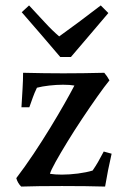

<svg xmlns="http://www.w3.org/2000/svg" viewBox="-20 -687 471 707"><path d="M58 0Q45 -13 40 -31Q72 -73 104 -121Q136 -169 165 -216.5Q194 -264 217 -304.5Q240 -345 254 -372Q238 -375 212 -375Q188 -375 161.5 -372Q135 -369 116 -364Q106 -343 101 -328.5Q96 -314 88 -292H59Q61 -326 63 -359Q65 -392 65 -419Q106 -418 143 -417.5Q180 -417 213 -417Q249 -417 286.5 -417.5Q324 -418 364 -419Q375 -406 383 -391Q365 -369 338.5 -331.5Q312 -294 283 -250.5Q254 -207 228 -164.5Q202 -122 184.5 -90.5Q167 -59 164 -47Q182 -44 208 -44Q236 -44 267 -48Q298 -52 321 -59Q332 -75 341 -90.5Q350 -106 362 -129L391 -121Q384 -91 378 -60.5Q372 -30 367 0Q336 -1 294 -1.5Q252 -2 208 -2Q165 -2 124.5 -1.5Q84 -1 58 0ZM241 -477H202Q165 -520 131.5 -559.5Q98 -599 60 -642L87 -667Q118 -634 145.5 -604Q173 -574 198 -553Q233 -578 270.5 -606Q308 -634 351 -667L379 -639Q342 -595 308 -555.5Q274 -516 241 -477Z"/></svg>

Font: Ruwudu
Style: Regular
Weight: 400
Designer: Becca Hirsbrunner Spalinger
Foundry: SIL International
Version: Version 3.000